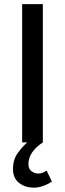

<svg xmlns="http://www.w3.org/2000/svg" viewBox="-20 -675 308 910"><path d="M140.6 214.4Q99.1 214.4 70.3 191.7Q41.5 168.9 41.5 126Q41.5 81.5 63.7 51Q85.9 20.5 108.9 0H85V-655.3H183.1V0Q149.4 22 132.1 47.9Q114.7 73.7 114.7 103Q114.7 125.5 129.4 136.5Q144 147.5 161.1 147.5Q172.9 147.5 182.6 143.6Q192.4 139.6 200.7 133.3L226.1 185.1Q210.4 196.8 186.5 205.6Q162.6 214.4 140.6 214.4Z"/></svg>

Font: Varta Light SemiBold
Style: Regular
Weight: 600
Version: Version 1.004